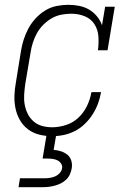

<svg xmlns="http://www.w3.org/2000/svg" viewBox="-20 -558 540 798"><path d="M197 8Q169 8 143 1.5Q117 -5 96.5 -20.5Q76 -36 63 -58.5Q50 -81 44.5 -107Q39 -133 40 -160.5Q41 -188 46 -215L67 -345Q71 -370 78.5 -393.5Q86 -417 98 -439.5Q110 -462 128 -481.5Q146 -501 168 -514.5Q190 -528 215 -533Q240 -538 264 -538Q287 -538 309.5 -533.5Q332 -529 350.5 -518Q369 -507 383 -490Q397 -473 404 -453L417 -530H457L427 -349H387Q391 -378 389 -406.5Q387 -435 372.5 -457.5Q358 -480 332 -490.5Q306 -501 277 -501Q256 -501 235 -497Q214 -493 195 -482Q176 -471 160 -455Q144 -439 133.5 -420Q123 -401 116.5 -380.5Q110 -360 107 -339L85 -209Q82 -188 80.5 -166Q79 -144 82.5 -124Q86 -104 95 -85.5Q104 -67 119.5 -53.5Q135 -40 155 -34.5Q175 -29 197 -29Q225 -29 254.5 -38.5Q284 -48 306.5 -69.5Q329 -91 342 -118.5Q355 -146 360 -175H400Q396 -151 387.5 -128Q379 -105 365.5 -83.5Q352 -62 333 -43.5Q314 -25 291.5 -13.5Q269 -2 245 3Q221 8 197 8ZM57 220 63 183H163Q175 183 186 181.5Q197 180 208 175.5Q219 171 227.5 162Q236 153 238 142Q240 131 234 122Q228 113 219 108.5Q210 104 199 102.5Q188 101 177 101H157L174 0H214L203 65Q219 66 234 71Q249 76 260.5 85.5Q272 95 276.5 110.5Q281 126 278 142Q276 154 270.5 166.5Q265 179 255 188.5Q245 198 233 204Q221 210 208 213.5Q195 217 182.5 218.5Q170 220 157 220Z"/></svg>

Font: Iosevka Slab XLtObl
Style: Regular
Weight: 200
Italic angle: -9°
Monospace: yes
Designer: Belleve Invis
Foundry: Belleve Invis
Version: Version 11.1.1; ttfautohint (v1.8.3)